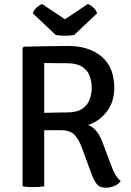

<svg xmlns="http://www.w3.org/2000/svg" viewBox="-20 -912 640 940"><path d="M539.5 -482Q539.5 -413 502.5 -365.2Q465.5 -317.5 411 -300Q436 -291 453.8 -267.8Q471.5 -244.5 482 -215L526 -98Q537 -68.5 547.2 -52.5Q557.5 -36.5 571 -26Q560.5 -10 539.8 -1.5Q519 7 499 7Q469 7 455 -9.5Q441 -26 429 -58L379 -193.5Q366.5 -228 345.5 -251.2Q324.5 -274.5 278 -274.5H196.5V0Q184 2.5 169.8 3.2Q155.5 4 143 4Q131.5 4 116.8 3.2Q102 2.5 90.5 0V-677.5L97 -683.5Q153.5 -684.5 207.5 -685.8Q261.5 -687 312.5 -687Q416.5 -687 478 -634.5Q539.5 -582 539.5 -482ZM196.5 -603.5V-359.5Q225.5 -360.5 256 -361Q286.5 -361.5 307 -361.5Q356 -361.5 382.5 -379.5Q409 -397.5 419 -425.2Q429 -453 429 -482Q429 -512.5 419 -540Q409 -567.5 382.5 -585Q356 -602.5 307 -602.5Q285.5 -602.5 253.8 -602.8Q222 -603 196.5 -603.5ZM410 -892.5Q422 -888 436 -876Q450 -864 455.5 -847L343.5 -741Q322.5 -737 298 -737Q273.5 -737 252.5 -741L140.5 -847Q146 -864 160 -876Q174 -888 186 -892.5L298 -817.5Z"/></svg>

Font: Signika SC
Style: Regular
Weight: 400
Designer: Anna Giedryś
Foundry: Anna Giedryś
Version: Version 2.000; ttfautohint (v1.8.3) -l 8 -r 50 -G 200 -x 9 -